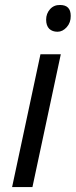

<svg xmlns="http://www.w3.org/2000/svg" viewBox="-20 -754 305 774"><path d="M222.2 -733.9Q265.1 -733.9 265.1 -689.9Q265.6 -663.1 249 -644.5Q232.4 -626 211.9 -626Q191.4 -626 178.7 -637.7Q166 -650.4 166 -674.8Q166 -699.2 181.6 -716.8Q197.3 -734.4 222.2 -733.9ZM110.8 0H28.8L143.1 -535.2H225.1Z"/></svg>

Font: OpenSans-Italic
Style: Italic
Weight: 400
Italic angle: -12°
Foundry: Ascender Corporation
Version: Version 1.10